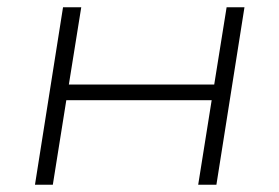

<svg xmlns="http://www.w3.org/2000/svg" viewBox="-20 -507 766 527"><path d="M76 0 153 -487H203L169 -275H568L602 -487H651L574 0H524L561 -232H162L125 0Z"/></svg>

Font: Nunito Sans 10pt Expanded ExtraLight
Style: Italic
Weight: 250
Width: 7
Italic angle: -9°
Designer: Vernon Adams
Foundry: Vernon Adams
Version: Version 3.101;gftools[0.9.27]